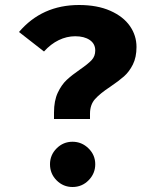

<svg xmlns="http://www.w3.org/2000/svg" viewBox="-20 -731 640 768"><path d="M526 -543Q526 -502 511.5 -473Q497 -444 476 -425.5Q455 -407 421 -384Q380 -357 360 -334.5Q340 -312 340 -276V-255H196V-281Q196 -328 211 -360Q226 -392 247 -411.5Q268 -431 300 -453Q332 -475 346.5 -490.5Q361 -506 361 -529Q361 -556 339 -571Q317 -586 281 -586Q247 -586 215 -570.5Q183 -555 156 -525L56 -603Q148 -711 296 -711Q369 -711 421 -688Q473 -665 499.5 -627Q526 -589 526 -543ZM361 -74Q361 -37 334.5 -10Q308 17 270 17Q233 17 206.5 -9.5Q180 -36 180 -74Q180 -111 206.5 -137.5Q233 -164 270 -164Q307 -164 334 -137.5Q361 -111 361 -74Z"/></svg>

Font: Fira Mono
Style: Bold
Weight: 700
Monospace: yes
Designer: Carrois Corporate & Edenspiekermann AG
Foundry: Carrois Corporate GbR & Edenspiekermann AG
Version: Version 3.206